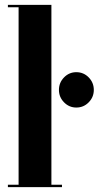

<svg xmlns="http://www.w3.org/2000/svg" viewBox="-20 -770 406 790"><path d="M12.5 0V-10H56.5V-740H12.5V-750H191.5V-10H235V0ZM294 -327.5Q264.5 -327.5 243.5 -349Q222.5 -370.5 222.5 -400Q222.5 -430 243.5 -451.5Q264.5 -473 294 -473Q324 -473 345 -451.5Q366 -430 366 -400Q366 -370.5 345 -349Q324 -327.5 294 -327.5Z"/></svg>

Font: Imbue 100pt ExtraBold
Style: Regular
Weight: 800
Designer: Tyler Finck
Foundry: Etcetera Type Company
Version: Version 1.102; ttfautohint (v1.8.3)